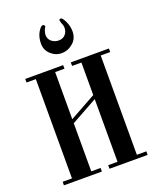

<svg xmlns="http://www.w3.org/2000/svg" viewBox="-159 -970 873 1065"><g transform="rotate(-20 278.0 -438.0)"><path d="M333 -820Q333 -835 325 -851L321 -867Q321 -876 330 -876Q340 -876 354 -847Q368 -817 368 -788Q368 -743 337 -718Q308 -693 272 -693Q235 -693 207.5 -718.5Q180 -744 180 -782Q180 -818 195 -846Q212 -875 223 -875Q235 -875 235 -863V-862Q235 -862 232 -858Q229 -854 225.5 -844.5Q222 -835 220 -820Q220 -794 238 -779.5Q256 -765 279 -765Q305 -765 319 -781.5Q333 -798 333 -820ZM31 0V-21H86V-607H31V-628H255V-607H200V-329L355 -415V-607H300V-628H525V-607H469V-21H525V0H300V-21H355V-391L200 -305V-21H255V0Z"/></g></svg>

Font: Pochaevsk Unicode
Style: Normal
Weight: 400
Version: Version 1.1